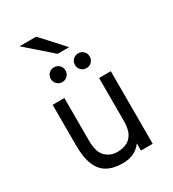

<svg xmlns="http://www.w3.org/2000/svg" viewBox="-219 -1040 1055 1171"><g transform="rotate(-30 308.0 -454.5)"><path d="M295.8 12Q231.4 12 188.5 -11.9Q145.6 -35.9 124.2 -88.2Q102.8 -140.5 102.8 -225.5V-511H185.5V-210.8Q185.5 -130.8 219.2 -97.5Q253 -64.2 303.2 -64.2Q338.5 -64.2 367.2 -77.4Q396 -90.5 412.9 -122.1Q429.8 -153.6 429.8 -208.8V-511H512.5V0H429.8V-50.5Q403.9 -16.6 371.2 -2.3Q338.5 12 295.8 12ZM223.5 -601.2Q201.8 -601.2 186.8 -616.4Q171.8 -631.5 171.8 -653.2Q171.8 -675.6 186.8 -690.3Q201.8 -705 223.5 -705Q246 -705 260.8 -690.3Q275.5 -675.6 275.5 -653.2Q275.5 -631.5 260.8 -616.4Q246 -601.2 223.5 -601.2ZM394 -601.2Q372.2 -601.2 357.2 -616.4Q342.2 -631.5 342.2 -653.2Q342.2 -675.6 357.2 -690.3Q372.2 -705 394 -705Q416.5 -705 431.2 -690.3Q446 -675.6 446 -653.2Q446 -631.5 431.2 -616.4Q416.5 -601.2 394 -601.2ZM284.5 -765 106.5 -921H223.8L365.8 -765Z"/></g></svg>

Font: Overpass Mono Light
Style: Regular
Weight: 300
Monospace: yes
Designer: Delve Withrington, Dave Bailey
Foundry: Delve Fonts LLC
Version: Version 4.000